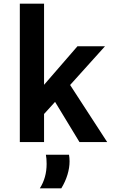

<svg xmlns="http://www.w3.org/2000/svg" viewBox="-20 -774 620 1046"><path d="M280 -219 220 -153V0H88V-754H220V-312L402 -522H552L362 -311L564 0H413ZM356 69Q359 86 359 105Q359 140 347.5 178Q336 216 314 252H197Q234 194 234 119Q234 89 230 69Z"/></svg>

Font: AmikoBold
Style: Bold
Weight: 700
Designer: Pablo Impallari, Rodrigo Fuenzalida, Andres Torresi
Foundry: Impallari Type
Version: Version 1.000; ttfautohint (v1.3)